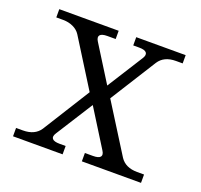

<svg xmlns="http://www.w3.org/2000/svg" viewBox="-95 -612 750 718"><g transform="rotate(20 279.5 -253.0)"><path d="M24.9 -473.1V-505.9H261.2V-473.1H228Q205.6 -473.1 199 -464.6Q192.4 -456.1 202.1 -440.9L291 -298.8L380.9 -440.9Q390.6 -456.1 384 -464.6Q377.4 -473.1 355 -473.1H331.1V-505.9H527.8V-473.1H501Q454.1 -473.1 433.1 -440.9L317.9 -257.8L439 -64.9Q460 -33.2 506.8 -33.2H534.2V0H298.8V-33.2H331.1Q353.5 -33.2 360.1 -41.5Q366.7 -49.8 356.9 -64.9L265.1 -211.9L171.9 -64.9Q162.1 -49.8 168.9 -41.5Q175.8 -33.2 198.2 -33.2H222.2V0H24.9V-33.2H51.8Q99.1 -33.2 120.1 -64.9L237.8 -252.9L120.1 -440.9Q110.4 -456.1 92.3 -464.6Q74.2 -473.1 51.8 -473.1Z"/></g></svg>

Font: LT Superior Serif
Style: Regular
Weight: 400
Designer: Daniel Lyons
Foundry: LyonsType
Version: Version 2.120;FEAKit 1.0